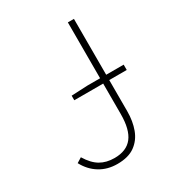

<svg xmlns="http://www.w3.org/2000/svg" viewBox="-163 -761 803 875"><g transform="rotate(-30 238.0 -324.0)"><path d="M174 -338V-362L258 -366H450V-338ZM200 12Q148 12 108 -12.5Q68 -37 44 -82L70 -98Q96 -55 127.5 -36.5Q159 -18 202 -18Q265 -18 295.5 -57Q326 -96 326 -178V-660H358V-174Q358 -122 342.5 -80Q327 -38 292.5 -13Q258 12 200 12Z"/></g></svg>

Font: SourceSans3VF
Style: Regular
Weight: 200
Designer: Paul D. Hunt
Foundry: Adobe
Version: Version 3.052;hotconv 1.1.0;makeotfexe 2.6.0